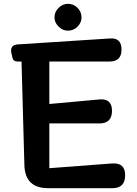

<svg xmlns="http://www.w3.org/2000/svg" viewBox="-20 -988 718 1008"><path d="M233 0Q111 0 108 -122L93 -665H72Q50 -665 45 -686L40 -709Q30 -752 75 -755L556 -786Q618 -791 618 -728Q618 -665 556 -665H239V-442L502 -466Q568 -472 568 -406Q568 -340 502 -340H239V-105L570 -130Q637 -134 637 -68Q637 0 570 0ZM337 -827Q309 -827 288 -848Q266 -869 266 -897Q266 -926 288 -947Q309 -968 337 -968Q366 -968 387 -947Q408 -926 408 -897Q408 -869 387 -848Q366 -827 337 -827Z"/></svg>

Font: MaokenZhuyuanTi
Style: Regular
Weight: 400
Designer: Fontworks Inc & LongZhuTi team: ZERO子、时光羊、荆南、频凡、刘鹏、Little White Dog、帆影Magmeta、奈白不弍、白日月球、ChaoTawei、雨三（排名不分先后）
Version: Version 1.000; 20230222